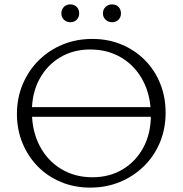

<svg xmlns="http://www.w3.org/2000/svg" viewBox="-20 -844 830 873"><path d="M390 9Q318 9 257 -16.5Q196 -42 151.5 -87.5Q107 -133 82 -194Q57 -255 57 -326Q57 -399 83.5 -461.5Q110 -524 156.5 -570Q203 -616 265 -641.5Q327 -667 400 -667Q472 -667 533 -641.5Q594 -616 639 -570.5Q684 -525 708.5 -464Q733 -403 733 -332Q733 -258 707 -196Q681 -134 634 -88Q587 -42 525 -16.5Q463 9 390 9ZM400 -38Q478 -38 538 -74Q598 -110 632 -173.5Q666 -237 666 -320Q666 -408 631 -475.5Q596 -543 533.5 -581Q471 -619 390 -619Q313 -619 253 -583Q193 -547 159 -483.5Q125 -420 125 -337Q125 -249 160 -181.5Q195 -114 257.5 -76Q320 -38 400 -38ZM78 -313V-357H714V-313ZM300 -743Q282 -743 270.5 -754.5Q259 -766 259 -783Q259 -801 270.5 -812.5Q282 -824 300 -824Q318 -824 329 -812.5Q340 -801 340 -783Q340 -766 329 -754.5Q318 -743 300 -743ZM490 -743Q472 -743 460 -754.5Q448 -766 448 -783Q448 -801 460 -812.5Q472 -824 490 -824Q508 -824 519 -812.5Q530 -801 530 -783Q530 -766 519 -754.5Q508 -743 490 -743Z"/></svg>

Font: Ysabeau Office Light
Style: Regular
Weight: 300
Designer: Christian Thalmann (Catharsis Fonts)
Version: Version 2.001;gftools[0.9.30]; featfreeze: tnum,lnum,ss02